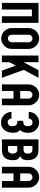

<svg xmlns="http://www.w3.org/2000/svg" viewBox="1476 -2251 792 3784"><g transform="rotate(90 1872.0 -359.0)"><path d="M36 -722H431V0H300V-592H168V0H36Z M738 -735Q780 -735 817.5 -718.5Q855 -702 883 -674Q911 -646 927.5 -608.5Q944 -571 944 -529V-193Q944 -151 927.5 -113.5Q911 -76 883 -48Q855 -20 817.5 -3.5Q780 13 738 13Q696 13 658.5 -3.5Q621 -20 593 -48Q565 -76 549 -113.5Q533 -151 533 -193V-529Q533 -571 549 -608.5Q565 -646 593 -674Q621 -702 658.5 -718.5Q696 -735 738 -735ZM813 -529Q813 -560 791 -581.5Q769 -603 738 -603Q708 -603 686 -581Q664 -559 664 -529V-193Q664 -163 685.5 -140.5Q707 -118 738 -118Q769 -118 791 -140Q813 -162 813 -193Z M1074 0V-722H1206V-428L1363 -722H1513L1357 -431L1513 0H1372L1273 -274L1206 -148V0Z M1923 -229H1774V0H1643V-529Q1643 -571 1659.5 -608.5Q1676 -646 1704 -674Q1732 -702 1769.5 -718.5Q1807 -735 1849 -735Q1891 -735 1928.5 -718.5Q1966 -702 1994 -674Q2022 -646 2038.5 -608.5Q2055 -571 2055 -529V0H1923ZM1923 -361V-529Q1923 -559 1901 -581Q1879 -603 1849 -603Q1819 -603 1796.5 -581.5Q1774 -560 1774 -529V-361Z M2361 -418Q2379 -418 2397.5 -421.5Q2416 -425 2431.5 -433.5Q2447 -442 2456.5 -456.5Q2466 -471 2466 -492Q2466 -511 2464 -531Q2462 -551 2454.5 -567.5Q2447 -584 2432 -594Q2417 -604 2391 -604Q2360 -604 2338.5 -581.5Q2317 -559 2317 -529H2185Q2185 -571 2201.5 -608.5Q2218 -646 2246 -674Q2274 -702 2311.5 -718.5Q2349 -735 2391 -735Q2433 -735 2470.5 -718.5Q2508 -702 2536 -674Q2564 -646 2580.5 -608.5Q2597 -571 2597 -529Q2597 -503 2596 -481Q2595 -459 2589.5 -438.5Q2584 -418 2573 -399.5Q2562 -381 2542 -362Q2569 -336 2583 -302.5Q2597 -269 2597 -232Q2597 -183 2586 -138Q2575 -93 2550.5 -58.5Q2526 -24 2486.5 -3.5Q2447 17 2391 17Q2349 17 2311.5 0.5Q2274 -16 2246 -44Q2218 -72 2201.5 -109.5Q2185 -147 2185 -189H2317Q2317 -159 2338.5 -136.5Q2360 -114 2391 -114Q2422 -114 2444 -136Q2466 -158 2466 -189Q2466 -219 2463 -241Q2460 -263 2449 -277.5Q2438 -292 2417 -299Q2396 -306 2361 -306Z M2727 -722H2932Q3037 -722 3087 -666.5Q3137 -611 3137 -508Q3137 -455 3121 -420Q3105 -385 3056 -361Q3080 -349 3096 -334.5Q3112 -320 3121 -302Q3130 -284 3133.5 -262.5Q3137 -241 3137 -214Q3137 -111 3087 -55.5Q3037 0 2932 0H2727ZM2932 -120Q2972 -120 2990 -148Q3008 -176 3008 -212Q3008 -248 2990 -276Q2972 -304 2932 -304H2858V-120ZM2932 -427Q2971 -427 2989.5 -449.5Q3008 -472 3008 -510Q3008 -546 2990 -574Q2972 -602 2932 -602H2858V-427Z M3547 -229H3398V0H3267V-529Q3267 -571 3283.5 -608.5Q3300 -646 3328 -674Q3356 -702 3393.5 -718.5Q3431 -735 3473 -735Q3515 -735 3552.5 -718.5Q3590 -702 3618 -674Q3646 -646 3662.5 -608.5Q3679 -571 3679 -529V0H3547ZM3547 -361V-529Q3547 -559 3525 -581Q3503 -603 3473 -603Q3443 -603 3420.5 -581.5Q3398 -560 3398 -529V-361Z"/></g></svg>

Font: PostBus
Style: Regular
Weight: 400
Designer: Peter Wiegel
Version: Version 1.001